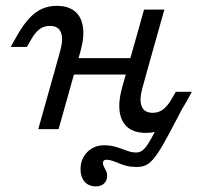

<svg xmlns="http://www.w3.org/2000/svg" viewBox="-20 -446 700 663"><path d="M311.3 197.6Q286.3 197.6 272.2 181.5Q258.1 165.3 258.1 138.7Q258.1 102.4 281.5 79Q304.8 55.6 339.5 55.6Q362.1 55.6 381.5 61.7Q400.8 67.7 417.7 74.2Q434.7 80.6 450 80.6Q462.1 80.6 471.8 73.4Q481.5 66.1 491.5 50.4Q501.6 34.7 514.9 8.5Q528.2 -17.7 548.4 -55.6L615.3 -82.3Q578.2 -10.5 554.8 32.3Q531.5 75 515.3 96Q499.2 116.9 485.1 123.8Q471 130.6 452.4 130.6Q433.1 130.6 418.1 127Q403.2 123.4 391.1 118.1Q379 112.9 368.1 109.3Q357.3 105.6 347.6 105.6Q335.5 105.6 335.5 116.9Q335.5 123.4 339.1 130.2Q342.7 137.1 346.4 144.4Q350 151.6 350 161.3Q350 176.6 339.9 187.1Q329.8 197.6 311.3 197.6ZM170.2 -206.5 188.7 -273.4Q199.2 -312.1 190.3 -334.3Q181.5 -356.5 152.4 -356.5Q131.5 -356.5 116.5 -345.2Q101.6 -333.9 89.5 -312.9L72.6 -283.9H16.9L36.3 -318.5Q58.1 -357.3 79 -380.6Q100 -404 123.8 -414.9Q147.6 -425.8 175.8 -425.8Q214.5 -425.8 237.5 -407.7Q260.5 -389.5 266.1 -354.4Q271.8 -319.4 258.1 -269.4L240.3 -206.5ZM112.1 0 170.2 -206.5H240.3L182.3 0ZM204 -188.7 220.2 -245.2H462.1L446 -188.7ZM419.4 -206.5 477.4 -412.9H547.6L489.5 -206.5ZM471 -139.5Q460.5 -100.8 469.4 -78.6Q478.2 -56.5 507.3 -56.5Q528.2 -56.5 543.1 -68.1Q558.1 -79.8 570.2 -100L587.1 -129H642.7L623.4 -94.4Q602.4 -56.5 581 -32.7Q559.7 -8.9 536.3 2Q512.9 12.9 483.9 12.9Q445.2 12.9 422.2 -5.2Q399.2 -23.4 393.5 -58.5Q387.9 -93.5 401.6 -143.5L419.4 -206.5H489.5Z"/></svg>

Font: Playfair 5pt SemiExpanded Light
Style: Italic
Weight: 300
Width: 6
Italic angle: -15.6°
Designer: Claus Eggers Sørensen
Foundry: Claus Eggers Sørensen
Version: Version 2.203